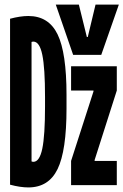

<svg xmlns="http://www.w3.org/2000/svg" viewBox="-20 -810 540 840"><path d="M104 10Q69 10 24 -2V-728Q69 -740 104 -740Q193 -740 232 -659.5Q271 -579 271 -395V-335Q271 -151 232 -70.5Q193 10 104 10ZM107 -116Q110 -109 115 -105.5Q120 -102 126 -102Q153 -102 165 -159.5Q177 -217 177 -344V-386Q177 -513 165 -570.5Q153 -628 126 -628Q120 -628 115 -625Q110 -622 107 -614L118 -655V-75ZM291 0V-106L389 -410V-414H291V-520H491V-414L394 -110V-106H491V0ZM300 -570 224 -790H325L360 -648H364L398 -790H500L423 -570Z"/></svg>

Font: M PLUS 1 Code SemiBold
Style: Regular
Weight: 600
Designer: Coji Morishita
Foundry: UNDERFOREST DESIGN
Version: Version 1.005